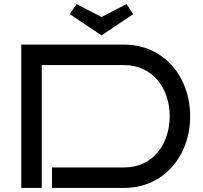

<svg xmlns="http://www.w3.org/2000/svg" viewBox="-20 -918 993 938"><path d="M909 -350C909 -543 780 -700 587 -700H84V0H184V-600H587C725 -600 809 -488 809 -350C809 -212 725 -100 587 -100H234V0H587C780 0 909 -156 909 -350ZM321 -849 476 -745 631 -849 598 -898 476 -835 354 -898Z"/></svg>

Font: Bruno Ace
Style: Regular
Weight: 400
Designer: Astigmatic (AOETI)
Foundry: Astigmatic (AOETI)
Version: Version 1.000